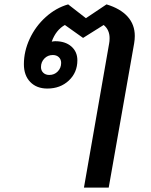

<svg xmlns="http://www.w3.org/2000/svg" viewBox="-20 -606 691 876"><path d="M595 -442Q595 -426 592 -408L476 250H363L478 -408Q480 -417 480 -432Q480 -470 453 -492L359 -433L276 -492Q235 -469 216 -416Q226 -418 232 -418Q278 -418 305.5 -394Q333 -370 333 -331Q333 -275 294 -238.5Q255 -202 196 -202Q147 -202 118 -232Q89 -262 89 -313Q89 -372 115.5 -429Q142 -486 188.5 -528Q235 -570 291 -586L372 -523L466 -586Q529 -567 562 -530.5Q595 -494 595 -442ZM221 -355Q198 -355 182.5 -339Q167 -323 167 -300Q167 -284 177.5 -274Q188 -264 205 -264Q228 -264 243.5 -280Q259 -296 259 -319Q259 -335 248.5 -345Q238 -355 221 -355Z"/></svg>

Font: Sarabun SemiBold
Style: Italic
Weight: 600
Italic angle: -10°
Designer: Suppakit Chalermlarp | Katatrad Co.,Ltd.
Foundry: Cadson Demak Co.,Ltd.
Version: Version 1.000; ttfautohint (v1.6)